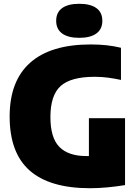

<svg xmlns="http://www.w3.org/2000/svg" viewBox="-20 -985 730 1015"><path d="M456 10Q243.5 10 137.2 -83.2Q31 -176.5 31 -369Q31 -557.5 139.8 -653.8Q248.5 -750 459 -750Q504 -750 543 -745.8Q582 -741.5 619.5 -732.5V-562.5Q585 -570 551 -574.5Q517 -579 480.5 -579Q354.5 -579 300.5 -530.2Q246.5 -481.5 246.5 -366Q246.5 -256 294.2 -208Q342 -160 436 -160Q442.5 -160 450 -160V-360H641V-6.5Q595.5 1 547.8 5.5Q500 10 456 10ZM399 -785Q340 -785 308.5 -808Q277 -831 277 -875Q277 -919.5 308.5 -942.2Q340 -965 399 -965Q458 -965 489.5 -942.2Q521 -919.5 521 -875Q521 -831 489.5 -808Q458 -785 399 -785Z"/></svg>

Font: Encode Sans SemiCondensed SemiCondensed Black
Style: Regular
Weight: 900
Width: 4
Designer: Multiple Designers
Foundry: Impallari Type
Version: Version 3.000; ttfautohint (v1.8.3) -l 8 -r 50 -G 200 -x 14 